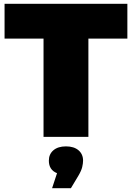

<svg xmlns="http://www.w3.org/2000/svg" viewBox="-20 -720 694 1010"><path d="M209 0V-517H4V-700H650V-517H445V0ZM254 270 280 191Q237 174 237 125Q237 91 261 70.5Q285 50 327 50Q369 50 393 70.5Q417 91 417 125Q417 139 412.5 158.5Q408 178 392 205L353 270Z"/></svg>

Font: Montserrat Black
Style: Regular
Weight: 900
Designer: Julieta Ulanovsky
Foundry: Julieta Ulanovsky
Version: Version 9.000; ttfautohint (v1.8.4.7-5d5b)